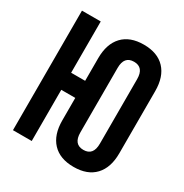

<svg xmlns="http://www.w3.org/2000/svg" viewBox="-166 -837 931 974"><g transform="rotate(30 299.5 -350.0)"><path d="M231.9 -168V-299.8H149.9V0H40V-700.2H149.9V-399.9H231.9V-532.2Q231.9 -616.2 275.1 -662.1Q318.4 -708 398.9 -708Q479.5 -708 522.7 -662.1Q565.9 -616.2 565.9 -532.2V-168Q565.9 -84 522.7 -38.1Q479.5 7.8 398.9 7.8Q318.4 7.8 275.1 -38.1Q231.9 -84 231.9 -168ZM341.8 -539.1V-161.1Q341.8 -91.8 398.9 -91.8Q456.1 -91.8 456.1 -161.1V-539.1Q456.1 -607.9 398.9 -607.9Q341.8 -607.9 341.8 -539.1Z"/></g></svg>

Font: Bebas Neue Bold
Style: Regular
Weight: 700
Designer: Ryoichi Tsunekawa
Foundry: Ryoichi Tsunekawa
Version: Version 1.300